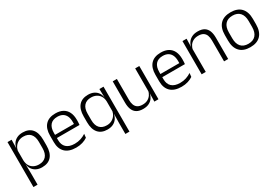

<svg xmlns="http://www.w3.org/2000/svg" viewBox="46 -1384 3514 2440"><g transform="rotate(-30 1803.0 -164.0)"><path d="M294.5 10.5Q248 10.5 212.8 -6.5Q177.5 -23.5 156.2 -54.2Q135 -85 130 -126.5H110L129.5 -183Q131.5 -136 151.5 -104.2Q171.5 -72.5 204.5 -56.5Q237.5 -40.5 278 -40.5Q345.5 -40.5 381.8 -80.8Q418 -121 418 -198V-291Q418 -367.5 382 -407.8Q346 -448 277.5 -448Q238 -448 206.8 -431.8Q175.5 -415.5 155.2 -387.2Q135 -359 128 -322L111.5 -366.5H129Q136 -403 156.5 -432.5Q177 -462 212.2 -479.8Q247.5 -497.5 297.5 -497.5Q386 -497.5 432.5 -443.5Q479 -389.5 479 -286.5V-202Q479 -98.5 432 -44Q385 10.5 294.5 10.5ZM71 172V-487.5H131.5L128.5 -366L129.5 -346V-139.5L129 -125.5L131.5 9V172Z M794.5 10.5Q689 10.5 634.5 -42.5Q580 -95.5 580 -193.5V-288.5Q580 -390.5 630.8 -445Q681.5 -499.5 778.5 -499.5Q843.5 -499.5 887.5 -475Q931.5 -450.5 953.8 -404.5Q976 -358.5 976 -294V-276.5Q976 -262 975 -247.5Q974 -233 972.5 -218.5H916.5Q917.5 -240.5 917.5 -260.2Q917.5 -280 917.5 -296.5Q917.5 -345.5 901.8 -379.8Q886 -414 855.2 -432Q824.5 -450 778.5 -450Q710 -450 675 -409.8Q640 -369.5 640 -293.5V-246L640.5 -238V-187.5Q640.5 -154 650.2 -127Q660 -100 680.2 -80.8Q700.5 -61.5 731.2 -51.5Q762 -41.5 803 -41.5Q850.5 -41.5 891.2 -54.8Q932 -68 967.5 -91.5L961.5 -37Q930.5 -15.5 888 -2.5Q845.5 10.5 794.5 10.5ZM611.5 -218.5V-265H959V-218.5Z M1253.5 10.5Q1165.5 10.5 1119 -43.8Q1072.5 -98 1072.5 -201V-285.5Q1072.5 -389 1119.5 -443.2Q1166.5 -497.5 1256.5 -497.5Q1303.5 -497.5 1338.8 -480.8Q1374 -464 1395.5 -433.2Q1417 -402.5 1422 -361H1442L1421.5 -305.5Q1419.5 -353 1399.2 -384.5Q1379 -416 1346 -432Q1313 -448 1272 -448Q1205 -448 1169 -407.8Q1133 -367.5 1133 -290V-198Q1133 -121 1169 -80.8Q1205 -40.5 1273.5 -40.5Q1313.5 -40.5 1344.8 -56.8Q1376 -73 1396.2 -101.2Q1416.5 -129.5 1423.5 -166L1439 -121H1421.5Q1415 -85 1394.5 -55Q1374 -25 1339 -7.2Q1304 10.5 1253.5 10.5ZM1420 172V9L1422.5 -128L1421.5 -140.5V-346L1422.5 -366L1419.5 -487.5H1480V172Z M1676 -487.5V-181.5Q1676 -138.5 1687.8 -106.8Q1699.5 -75 1726.5 -57.8Q1753.5 -40.5 1799 -40.5Q1841.5 -40.5 1872.2 -56.8Q1903 -73 1922.2 -101.2Q1941.5 -129.5 1948 -164.5L1960.5 -120H1947Q1940.5 -84.5 1919.8 -54.8Q1899 -25 1863.8 -7.2Q1828.5 10.5 1778 10.5Q1719.5 10.5 1683.8 -11.5Q1648 -33.5 1631.5 -75Q1615 -116.5 1615 -175.5V-487.5ZM2005 -487.5V0H1944.5L1947.5 -120.5L1944.5 -123.5V-487.5Z M2341 10.5Q2235.5 10.5 2181 -42.5Q2126.5 -95.5 2126.5 -193.5V-288.5Q2126.5 -390.5 2177.2 -445Q2228 -499.5 2325 -499.5Q2390 -499.5 2434 -475Q2478 -450.5 2500.2 -404.5Q2522.5 -358.5 2522.5 -294V-276.5Q2522.5 -262 2521.5 -247.5Q2520.5 -233 2519 -218.5H2463Q2464 -240.5 2464 -260.2Q2464 -280 2464 -296.5Q2464 -345.5 2448.2 -379.8Q2432.5 -414 2401.8 -432Q2371 -450 2325 -450Q2256.5 -450 2221.5 -409.8Q2186.5 -369.5 2186.5 -293.5V-246L2187 -238V-187.5Q2187 -154 2196.8 -127Q2206.5 -100 2226.8 -80.8Q2247 -61.5 2277.8 -51.5Q2308.5 -41.5 2349.5 -41.5Q2397 -41.5 2437.8 -54.8Q2478.5 -68 2514 -91.5L2508 -37Q2477 -15.5 2434.5 -2.5Q2392 10.5 2341 10.5ZM2158 -218.5V-265H2505.5V-218.5Z M2967.5 0V-306Q2967.5 -349.5 2955.8 -381Q2944 -412.5 2917 -429.5Q2890 -446.5 2844.5 -446.5Q2802.5 -446.5 2771.5 -430.5Q2740.5 -414.5 2721.5 -386.5Q2702.5 -358.5 2695.5 -322.5L2683 -367.5H2696.5Q2703 -403.5 2723.8 -432.8Q2744.5 -462 2779.8 -479.8Q2815 -497.5 2865.5 -497.5Q2924.5 -497.5 2960 -475.5Q2995.5 -453.5 3011.8 -412.2Q3028 -371 3028 -312V0ZM2638.5 0V-487.5H2699L2696 -367L2699 -364V0Z M3349 12Q3248 12 3195.5 -43.8Q3143 -99.5 3143 -204.5V-284Q3143 -388.5 3195.5 -444Q3248 -499.5 3349 -499.5Q3450 -499.5 3502.5 -444Q3555 -388.5 3555 -284V-204.5Q3555 -99.5 3502.5 -43.8Q3450 12 3349 12ZM3349 -38Q3420 -38 3457.2 -80Q3494.5 -122 3494.5 -201V-287.5Q3494.5 -366 3457.2 -408Q3420 -450 3349 -450Q3278 -450 3241 -408Q3204 -366 3204 -287.5V-201Q3204 -122 3241 -80Q3278 -38 3349 -38Z"/></g></svg>

Font: Anek Gujarati Light
Style: Regular
Weight: 300
Designer: Mrunmayee Ghaisas (Gujarati), Yesha Goshar (Latin)
Foundry: Ek Type
Version: Version 1.003